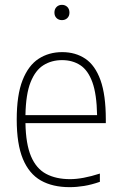

<svg xmlns="http://www.w3.org/2000/svg" viewBox="-20 -763 498 792"><path d="M267 9Q197 9 148.5 -18.5Q100 -46 74.5 -107.2Q49 -168.5 49 -270Q49 -371 73 -432Q97 -493 139.2 -520.5Q181.5 -548 236.5 -548Q291.5 -548 332 -520.8Q372.5 -493.5 394.5 -432.5Q416.5 -371.5 416.5 -270V-255H85Q86.5 -169 108 -118.2Q129.5 -67.5 170.2 -45.8Q211 -24 269 -24Q320.5 -24 392 -47V-13Q357.5 -1 327 4Q296.5 9 267 9ZM236 -515Q193 -515 159.5 -494.2Q126 -473.5 106.2 -424Q86.5 -374.5 85 -288H380.5Q379 -374.5 361 -424Q343 -473.5 311 -494.2Q279 -515 236 -515ZM235.5 -680Q222 -680 213.2 -688.5Q204.5 -697 204.5 -711Q204.5 -725.5 213.2 -734.2Q222 -743 235.5 -743Q249 -743 257.8 -734.2Q266.5 -725.5 266.5 -711Q266.5 -697 257.8 -688.5Q249 -680 235.5 -680Z"/></svg>

Font: Encode Sans SemiCondensed SemiCondensed Thin
Style: Regular
Weight: 100
Width: 4
Designer: Multiple Designers
Foundry: Impallari Type
Version: Version 3.000; ttfautohint (v1.8.3) -l 8 -r 50 -G 200 -x 14 